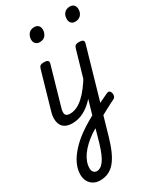

<svg xmlns="http://www.w3.org/2000/svg" viewBox="-312 -898 1280 1521"><g transform="rotate(-30 328.0 -138.0)"><path d="M164 17Q127 17 102.5 4.5Q78 -8 66.5 -30.5Q55 -53 54 -83.5Q53 -114 64 -150L160 -484Q166 -503 175.5 -509Q185 -515 205 -515Q235 -515 243.5 -506Q252 -497 246 -477L150 -142Q135 -94 144.5 -76Q154 -58 186 -58Q200 -58 206 -46.5Q212 -35 210 -20.5Q208 -6 196.5 5.5Q185 17 164 17ZM260 -669Q239 -669 224.5 -682.5Q210 -696 210 -721Q210 -749 227.5 -772Q245 -795 281 -795Q302 -795 316.5 -782Q331 -769 331 -743Q331 -715 314 -692Q297 -669 260 -669ZM162 17Q148 17 142 5.5Q136 -6 138.5 -20.5Q141 -35 152.5 -46.5Q164 -58 185 -58Q215 -58 245 -71Q275 -84 305.5 -111Q336 -138 368 -179.5Q400 -221 433 -277Q442 -290 453.5 -289Q465 -288 472.5 -278.5Q480 -269 474 -257Q440 -187 403.5 -135Q367 -83 328 -49.5Q289 -16 248 0.5Q207 17 162 17ZM379 18Q398 7 417 -3.5Q436 -14 454.5 -23Q473 -32 490 -40Q507 -48 520 -54Q535 -60 544 -53Q553 -46 556 -32Q559 -18 555 -5Q551 8 539 14Q520 23 499 34Q478 45 456 56.5Q434 68 412.5 80Q391 92 370 104ZM128 519Q94 519 68 504Q42 489 27.5 462.5Q13 436 13 401Q13 362 28.5 321.5Q44 281 74.5 241Q105 201 148 163Q191 125 246 90Q266 77 287.5 65Q309 53 330 41L482 -484Q488 -503 497.5 -509Q507 -515 526 -515Q556 -515 565 -506Q574 -497 568 -477L356 260Q336 328 313 377.5Q290 427 263 458Q236 489 202.5 504Q169 519 128 519ZM142 442Q159 442 175.5 432Q192 422 208 400Q224 378 239 342.5Q254 307 269 256L301 142Q291 147 281 153.5Q271 160 261 166Q222 193 192.5 221Q163 249 142.5 278Q122 307 111.5 336Q101 365 101 394Q101 408 106 419Q111 430 120.5 436Q130 442 142 442ZM585 -669Q562 -669 549 -683Q536 -697 536 -721Q536 -755 555 -775Q574 -795 606 -795Q630 -795 643 -781Q656 -767 656 -743Q656 -709 636.5 -689Q617 -669 585 -669Z"/></g></svg>

Font: Playwrite TZ
Style: Regular
Weight: 400
Designer: Veronika Burian, José Scaglione
Foundry: TypeTogether
Version: Version 1.002